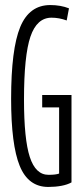

<svg xmlns="http://www.w3.org/2000/svg" viewBox="-20 -730 332 760"><path d="M24 -339Q24 -536 60 -623Q96 -710 179 -710Q220 -710 253 -697L244 -649Q214 -660 184 -660Q126 -660 100.5 -585Q75 -510 75 -336Q75 -179 98 -108.5Q121 -38 172 -38Q201 -38 214 -43V-305H147V-354H263V-8Q247 1 223 5.5Q199 10 171 10Q92 10 58 -73.5Q24 -157 24 -339Z"/></svg>

Font: Georama Extra Condensed Light
Style: Regular
Weight: 300
Width: 2
Designer: Jean-Baptiste Levee
Foundry: Production Type
Version: Version 1.000